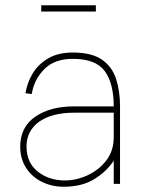

<svg xmlns="http://www.w3.org/2000/svg" viewBox="-20 -700 577 731"><path d="M137 -680H345V-656H137ZM222 11Q178 11 140 -7.5Q102 -26 79.5 -60.5Q57 -95 57 -142Q57 -216 114 -255.5Q171 -295 262 -295H413Q413 -382 379 -429Q345 -476 257 -476Q187 -476 148 -436Q109 -396 101 -342L77 -345Q83 -384 104 -419.5Q125 -455 163 -477.5Q201 -500 257 -500Q329 -500 368 -473Q407 -446 422 -399.5Q437 -353 437 -295V0H413V-88Q383 -44 336.5 -16.5Q290 11 222 11ZM227 -13Q271 -13 314 -33Q357 -53 385 -89.5Q413 -126 413 -178V-271H264Q177 -271 129 -236.5Q81 -202 81 -142Q81 -81 123.5 -47Q166 -13 227 -13Z"/></svg>

Font: Haskoy Thin
Style: Regular
Weight: 100
Designer: Ertekin Erdin
Foundry: Ertekin Erdin
Version: Version 2.000; ttfautohint (v1.8.4.7-5d5b)